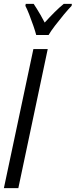

<svg xmlns="http://www.w3.org/2000/svg" viewBox="-20 -966 389 986"><path d="M0 0 151.4 -713.9H225.1L74.2 0ZM166 -786.1Q161.6 -803.7 151.6 -832.8Q141.6 -861.8 130.4 -890.6Q119.1 -919.4 110.4 -936L112.3 -946.3H152.8Q159.7 -936 168.7 -921.6Q177.7 -907.2 188.2 -889.2Q198.7 -871.1 209.5 -850.1Q235.8 -878.9 260.5 -903.6Q285.2 -928.2 307.6 -946.3H349.1L347.7 -936Q331.5 -919.4 308.1 -891.4Q284.7 -863.3 262.7 -834.5Q240.7 -805.7 229.5 -786.1Z"/></svg>

Font: Open Sans Condensed
Style: Italic
Weight: 400
Width: 3
Italic angle: -12°
Designer: Monotype Design Team
Foundry: Monotype Imaging Inc.
Version: Version 3.000